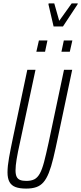

<svg xmlns="http://www.w3.org/2000/svg" viewBox="-20 -1097 476 1125"><path d="M133 8Q95 8 71 -1Q47 -10 35.5 -31Q24 -52 24 -87Q24 -123 33 -173.5Q42 -224 57 -295L140 -688H188L97 -262Q84 -204 77.5 -164.5Q71 -125 71 -99Q71 -75 77.5 -61.5Q84 -48 98 -42.5Q112 -37 134 -37Q163 -37 181.5 -46.5Q200 -56 213.5 -80.5Q227 -105 238.5 -149Q250 -193 265 -262L355 -688H403L320 -295Q305 -223 292.5 -171Q280 -119 266 -84Q252 -49 234.5 -29Q217 -9 192.5 -0.5Q168 8 133 8ZM340 -794 354 -860H404L389 -794ZM193 -794 208 -860H258L244 -794ZM294 -942 264 -1071 265 -1077H298L327 -975L400 -1077H436L434 -1071L349 -942Z"/></svg>

Font: Saira UltraCondensed Light
Style: Italic
Weight: 300
Width: 1
Italic angle: -12°
Designer: Hector Gatti with collaboration of the Omnibus-Type team
Foundry: Omnibus-Type
Version: Version 1.101